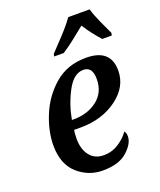

<svg xmlns="http://www.w3.org/2000/svg" viewBox="-143 -855 795 955"><g transform="rotate(-20 254.5 -378.0)"><path d="M236 10Q322 10 366 -30Q410 -70 410 -108Q410 -127 401 -136Q382 -107 346 -83.5Q310 -60 266 -60Q219 -60 192.5 -93.5Q166 -127 166 -183Q166 -214 170 -229H205Q318 -229 397.5 -287.5Q477 -346 477 -432Q477 -546 347 -546Q248 -546 181 -488.5Q114 -431 80 -348.5Q46 -266 46 -191Q46 -92 103 -41Q160 10 236 10ZM176 -279Q190 -357 226.5 -425.5Q263 -494 314 -494Q362 -494 362 -429Q362 -358 311 -318.5Q260 -279 186 -279ZM201 -606H252Q286 -628 315.5 -651.5Q345 -675 381 -704Q414 -652 456 -606H506L509 -619Q496 -646 476 -690Q456 -734 447 -766H334Q310 -732 269 -688Q228 -644 204 -619Z"/></g></svg>

Font: Noto Serif SemiCondensed Semi
Style: Italic
Weight: 600
Width: 4
Italic angle: -12°
Designer: Monotype Design Team
Foundry: Monotype Imaging Inc.
Version: Version 1.901